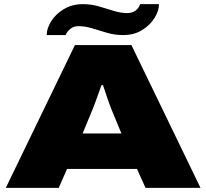

<svg xmlns="http://www.w3.org/2000/svg" viewBox="-20 -905 994 925"><path d="M8 0 341 -688H613L946 0H681L640 -91H303L263 0ZM378 -262H565L517 -378Q514 -386 509 -399.5Q504 -413 498 -430Q492 -447 486.5 -464Q481 -481 476 -495H469Q463 -478 455 -456Q447 -434 439.5 -413Q432 -392 426 -378ZM205 -736Q205 -768 226.5 -802.5Q248 -837 287.5 -861Q327 -885 379 -885Q419 -885 455.5 -874.5Q492 -864 526.5 -853Q561 -842 594 -842Q617 -842 633 -854Q649 -866 655 -885H746Q746 -853 724.5 -818.5Q703 -784 664.5 -760Q626 -736 573 -736Q533 -736 495.5 -747Q458 -758 424 -768.5Q390 -779 358 -779Q335 -779 319.5 -766.5Q304 -754 296 -736Z"/></svg>

Font: Archivo Expanded Black
Style: Regular
Weight: 900
Width: 7
Designer: Hector Gatti
Foundry: Omnibus-Type
Version: Version 2.001